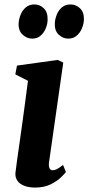

<svg xmlns="http://www.w3.org/2000/svg" viewBox="-20 -835 398 865"><path d="M138.5 10Q108 10 87.2 1.2Q66.5 -7.5 56.8 -23.2Q47 -39 50 -60Q52.5 -82 57 -113.5Q61.5 -145 67 -184Q72.5 -223 79 -269Q85.5 -315 92.2 -366Q99 -417 106 -471L49 -500L56.5 -539.5L239.5 -565L265 -553L201 -104.5Q198.5 -86.5 203 -77.2Q207.5 -68 217.5 -68Q226.5 -68 237 -73.5Q247.5 -79 264 -92L277 -60Q271 -52 253.8 -35.2Q236.5 -18.5 207.5 -4.2Q178.5 10 138.5 10ZM125 -661Q101 -661 81.5 -679.2Q62 -697.5 64 -731.5Q65.5 -751.5 73.8 -770.8Q82 -790 97.2 -802.5Q112.5 -815 135 -815Q159 -815 177 -798Q195 -781 194.5 -747.5Q194.5 -728 186.5 -708Q178.5 -688 163.2 -674.5Q148 -661 125 -661ZM287.5 -661Q263.5 -661 244.2 -679.2Q225 -697.5 227 -732Q228.5 -751.5 236.5 -770.8Q244.5 -790 259.8 -802.5Q275 -815 297.5 -815Q322 -815 340.5 -797.5Q359 -780 358 -747Q357.5 -727.5 349.2 -707.5Q341 -687.5 325.5 -674.2Q310 -661 287.5 -661Z"/></svg>

Font: Merriweather 24pt ExtraBold
Style: Italic
Weight: 800
Italic angle: -7.8°
Version: Version 2.101